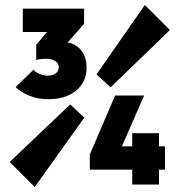

<svg xmlns="http://www.w3.org/2000/svg" viewBox="-20 -741 730 774"><path d="M263 -320 320 -267 120 13 19 -88ZM426 -389 369 -441 564 -721 665 -620ZM174 -341Q135 -341 101 -354Q67 -367 43 -390L115 -460Q123 -450 139.5 -443Q156 -436 172 -436Q191 -436 204 -445Q217 -454 217 -470Q217 -486 203 -495Q189 -504 165 -504Q154 -504 142.5 -502.5Q131 -501 126 -499L177 -561Q200 -566 213.5 -568.5Q227 -571 236 -571Q276 -571 302.5 -543.5Q329 -516 329 -467Q329 -411 287 -376Q245 -341 174 -341ZM126 -499V-560L197 -645H319L245 -561ZM72 -612V-706H319V-645L236 -612ZM342 -118 444 -356H561L457 -118ZM342 -57V-118L372 -151H645V-57ZM513 3V-204H621V3Z"/></svg>

Font: Outfit-Bold
Style: Bold
Weight: 700
Designer: Rodrigo Fuenzalida
Foundry: fragTYPE
Version: Version 1.000